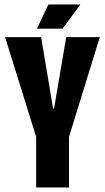

<svg xmlns="http://www.w3.org/2000/svg" viewBox="-20 -823 461 843"><path d="M138.7 -222.3 2.3 -660H160.5L213.2 -346H217.2L270.8 -660H418.3L283 -222.3V0H138.7ZM142.2 -697.2 192.5 -803.3H332.8L254.7 -697.2Z"/></svg>

Font: Bricolage Grotesque 96pt Condensed ExBd
Style: Regular
Weight: 800
Width: 3
Designer: Mathieu Triay
Foundry: Atelier Triay
Version: Version 1.001;Glyphs 3.2 (3207)